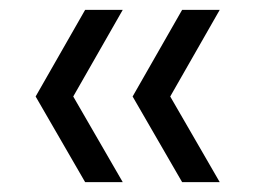

<svg xmlns="http://www.w3.org/2000/svg" viewBox="-20 -481 516 388"><path d="M152 -113 52 -286 152 -461H228L128 -286L228 -113ZM348 -113 248 -286 348 -461H424L324 -286L424 -113Z"/></svg>

Font: Gantari
Style: Regular
Weight: 400
Designer: Anugrah Pasau
Foundry: Lafontype
Version: Version 1.000; ttfautohint (v1.8.4)